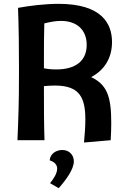

<svg xmlns="http://www.w3.org/2000/svg" viewBox="-20 -731 652 1001"><path d="M74 -690C78 -582 79 -483 79 -371C79 -177 76 -128 71 0H212C209 -86 209 -172 209 -282C230 -284 251 -285 266 -285C393 -285 425 -225 425 -108C425 -72 422 -32 418 12L557 0C559 -33 560 -62 560 -91C560 -228 538 -290 455 -329C524 -365 564 -428 564 -512C564 -606 513 -711 285 -711C215 -711 133 -701 74 -690ZM298 -622C382 -622 432 -574 432 -497C432 -413 373 -369 274 -369C249 -369 228 -371 209 -375V-388C209 -486 209 -553 211 -609C242 -617 271 -622 298 -622ZM239 105C267 114 278 130 278 148C278 174 258 203 241 224L286 250C324 207 365 152 365 110C365 79 343 51 305 51C274 51 242 69 239 105Z"/></svg>

Font: CantoraOne
Style: Regular
Weight: 400
Designer: Pablo Impallari, Rodrigo Fuenzalida
Foundry: Pablo Impallari
Version: Version 1.001